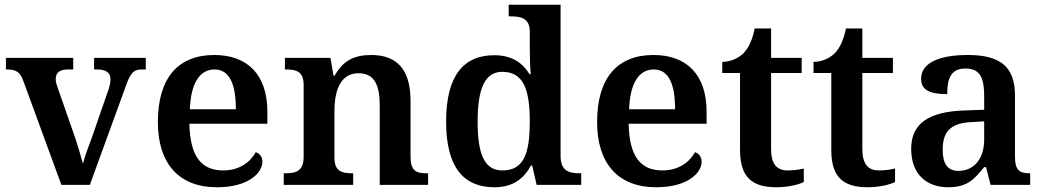

<svg xmlns="http://www.w3.org/2000/svg" viewBox="-20 -780 4403 810"><path d="M79 -437 239 0H359L509 -412C530 -473 544 -487 578 -487H595V-536H377V-487H389C428 -487 446 -473 446 -446C446 -432 443 -417 437 -400L368 -201C354 -164 336 -116 330 -89C321 -123 306 -174 290 -219L224 -408C219 -422 215 -434 215 -446C215 -474 232 -487 268 -487H289V-536H5V-487C49 -487 65 -477 79 -437Z M895 10C1029 10 1087 -51 1087 -98C1087 -119 1074 -133 1059 -138C1036 -96 990 -61 922 -61C829 -61 782 -120 779 -258H1108V-308C1108 -466 1023 -548 884 -548C732 -548 646 -452 646 -265C646 -91 734 10 895 10ZM975 -319H781C785 -428 822 -487 885 -487C950 -487 975 -422 975 -319Z M1177 0H1470V-49H1465C1421 -49 1391 -58 1391 -115V-313C1391 -397 1416 -471 1492 -471C1560 -471 1582 -421 1582 -335V0H1786V-49H1781C1736 -49 1712 -58 1712 -120V-354C1712 -490 1652 -548 1546 -548C1474 -548 1427 -524 1392 -461H1387L1374 -536H1182V-487H1187C1231 -487 1261 -478 1261 -421V-119C1261 -58 1229 -49 1184 -49H1177Z M2066 10C2144 10 2190 -26 2220 -82H2225L2244 0H2432V-49H2424C2378 -49 2345 -61 2345 -122V-760H2126V-711H2134C2178 -711 2215 -703 2215 -647V-578C2215 -544 2216 -499 2219 -467H2214C2185 -514 2141 -547 2065 -547C1935 -547 1862 -460 1862 -267C1862 -75 1935 10 2066 10ZM2099 -61C2024 -61 1995 -129 1995 -267C1995 -403 2024 -477 2099 -477C2188 -477 2215 -403 2215 -268C2215 -128 2188 -61 2099 -61Z M2748 10C2882 10 2940 -51 2940 -98C2940 -119 2927 -133 2912 -138C2889 -96 2843 -61 2775 -61C2682 -61 2635 -120 2632 -258H2961V-308C2961 -466 2876 -548 2737 -548C2585 -548 2499 -452 2499 -265C2499 -91 2587 10 2748 10ZM2828 -319H2634C2638 -428 2675 -487 2738 -487C2803 -487 2828 -422 2828 -319Z M3256 10C3306 10 3351 -2 3371 -12V-69C3350 -64 3328 -61 3303 -61C3256 -61 3233 -89 3233 -152V-472H3362V-536H3233V-660H3164C3154 -612 3139 -579 3118 -557C3097 -535 3063 -519 3027 -519V-472H3102V-147C3102 -31 3154 10 3256 10Z M3641 10C3691 10 3736 -2 3756 -12V-69C3735 -64 3713 -61 3688 -61C3641 -61 3618 -89 3618 -152V-472H3747V-536H3618V-660H3549C3539 -612 3524 -579 3503 -557C3482 -535 3448 -519 3412 -519V-472H3487V-147C3487 -31 3539 10 3641 10Z M3980 10C4059 10 4088 -21 4132 -75H4140L4159 0H4326V-49H4323C4278 -49 4262 -65 4262 -120V-377C4262 -503 4195 -548 4062 -548C3954 -548 3866 -520 3866 -448C3866 -400 3902 -383 3976 -383C3976 -449 3992 -491 4053 -491C4118 -491 4132 -446 4132 -374V-317L4049 -314C3898 -309 3824 -259 3824 -152C3824 -42 3892 10 3980 10ZM4023 -59C3978 -59 3957 -89 3957 -148C3957 -222 3987 -261 4080 -265L4132 -268V-191C4132 -110 4089 -59 4023 -59Z"/></svg>

Font: Noto Serif Lao SemiBold
Style: Regular
Weight: 600
Designer: Monotype Design Team
Foundry: Monotype Imaging Inc.
Version: Version 2.003